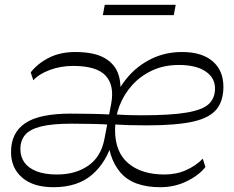

<svg xmlns="http://www.w3.org/2000/svg" viewBox="-20 -773 976 801"><path d="M203 8Q119 8 72.5 -32Q26 -72 26 -139Q26 -219 85 -259Q144 -299 275 -299Q325 -299 368 -298Q411 -297 446 -295L441 -253Q410 -255 366.5 -256Q323 -257 279 -257Q198 -257 151.5 -245.5Q105 -234 85 -210.5Q65 -187 65 -151Q65 -120 81 -96.5Q97 -73 131 -59Q165 -45 218 -45Q295 -45 348.5 -82Q402 -119 416 -195L444 -341Q458 -417 420.5 -457.5Q383 -498 285 -498Q233 -498 187.5 -481Q142 -464 119 -438L108 -471Q137 -508 184 -532Q231 -556 294 -556Q374 -556 418 -530Q462 -504 475.5 -458Q489 -412 477 -353L450 -186Q425 -97 364.5 -44.5Q304 8 203 8ZM649 8Q534 8 481.5 -54.5Q429 -117 429 -222Q429 -286 451 -345.5Q473 -405 514 -452.5Q555 -500 612.5 -528Q670 -556 740 -556Q822 -556 867 -517.5Q912 -479 912 -411Q912 -352 883 -316.5Q854 -281 784.5 -265.5Q715 -250 593 -250Q548 -250 515.5 -251Q483 -252 453 -254V-296Q482 -294 511 -293Q540 -292 569 -292Q693 -292 759.5 -303.5Q826 -315 851.5 -339.5Q877 -364 877 -404Q877 -449 837 -475.5Q797 -502 726 -502Q665 -502 616 -479.5Q567 -457 532 -418.5Q497 -380 478.5 -331.5Q460 -283 460 -231Q460 -138 515.5 -91.5Q571 -45 666 -45Q716 -45 757 -63.5Q798 -82 826 -111L837 -76Q809 -41 758.5 -16.5Q708 8 649 8ZM409 -710 417 -753H713L705 -710Z"/></svg>

Font: Savate ExtraLight
Style: Italic
Weight: 200
Italic angle: -11°
Designer: Max Esnée
Foundry: Plomb Type
Version: Version 2.000